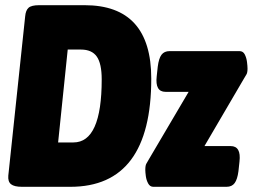

<svg xmlns="http://www.w3.org/2000/svg" viewBox="-20 -720 974 740"><path d="M65 0Q35 0 22.5 -10Q10 -20 12 -43L77 -657Q79 -680 90 -690Q101 -700 131 -700H306Q563 -700 563 -417Q563 0 251 0ZM204 -171H263Q372 -171 372 -414Q372 -475 353 -502Q334 -529 292 -529H241ZM571 0Q558 0 551 -13Q544 -26 542 -41.5Q540 -57 540 -65Q540 -82 544 -89Q548 -96 555 -108L707 -366H618Q577 -366 584 -426L588 -463Q592 -495 602.5 -509Q613 -523 634 -523H903Q917 -523 923.5 -510Q930 -497 932 -481Q934 -465 934 -456Q934 -440 930 -433.5Q926 -427 919 -415L768 -157H869Q910 -157 903 -97L899 -60Q895 -29 884.5 -14.5Q874 0 853 0Z"/></svg>

Font: Asap Condensed Condensed Black
Style: Italic
Weight: 900
Width: 3
Italic angle: -6°
Designer: Pablo Cosgaya
Foundry: Omnibus-Type
Version: Version 3.001; ttfautohint (v1.8.4.7-5d5b)